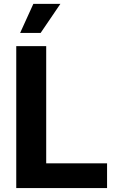

<svg xmlns="http://www.w3.org/2000/svg" viewBox="-20 -964 608 984"><path d="M63.3 0V-727.5H216.8V-126.8H528.7V0ZM83.2 -795.3 151 -944.3H289.6L188.3 -795.3Z"/></svg>

Font: Inter V
Style: 
Weight: 400
Designer: Rasmus Andersson
Foundry: rsms
Version: Version 4.000;git-a3f224843